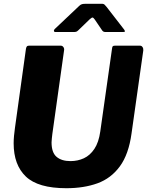

<svg xmlns="http://www.w3.org/2000/svg" viewBox="-20 -983 776 1013"><path d="M674 -279Q659 -169 612.5 -105.5Q566 -42 494.5 -16Q423 10 330 10Q181 10 116.5 -51.5Q52 -113 52 -227Q52 -246 54 -267Q56 -288 59 -309L117 -726Q119 -736 122.5 -739Q126 -742 133 -742H301Q309 -742 314.5 -734.5Q320 -727 318 -717L256 -275Q255 -263 253.5 -252.5Q252 -242 252 -232Q252 -178 278.5 -155.5Q305 -133 352 -133Q390 -133 422.5 -148Q455 -163 478 -197.5Q501 -232 509 -289L571 -726Q572 -736 575 -739Q578 -742 586 -742H719Q727 -742 732 -734.5Q737 -727 736 -717L674 -279ZM516 -827 480 -880Q473 -890 468.5 -890.5Q464 -891 453 -881L394 -824Q387 -817 382 -815.5Q377 -814 367 -814H273Q265 -814 264.5 -820Q264 -826 270 -831L398 -952Q405 -959 412.5 -961Q420 -963 433 -963H518Q528 -963 533 -957Q538 -951 542 -947L635 -827Q641 -818 638.5 -816Q636 -814 626 -814H537Q529 -814 524.5 -817Q520 -820 516 -827Z"/></svg>

Font: Libre Franklin ExtraBold
Style: Italic
Weight: 800
Italic angle: -8°
Designer: Pablo Impallari, Rodrigo Fuenzalida, Nhung Nguyen
Foundry: Impallari Type
Version: Version 3.000